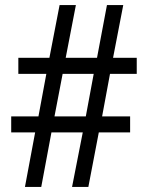

<svg xmlns="http://www.w3.org/2000/svg" viewBox="-20 -734 582 754"><path d="M412 -444H517V-507H424L464 -714H400L361 -507H238L278 -714H214L174 -507H52V-444H162L131 -277H24V-214H118L78 0H142L182 -214H305L263 0H327L368 -214H491V-277H381ZM194 -277 226 -444H348L317 -277Z"/></svg>

Font: Noto Sans Sinhala Condensed
Style: Regular
Weight: 400
Width: 3
Designer: Jelle Bosma - Monotype Design Team
Foundry: Monotype Imaging Inc.
Version: Version 2.006